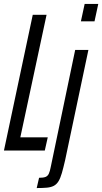

<svg xmlns="http://www.w3.org/2000/svg" viewBox="-21 -763 518 973"><path d="M-1 0 145 -688H215L82 -67H221L206 0ZM389 -655 408 -743H477L458 -655ZM165 190 177 138Q199 138 210 133.5Q221 129 226.5 117Q232 105 236 84L360 -510H427L309 49Q300 88 292.5 114Q285 140 275.5 155.5Q266 171 252 178.5Q238 186 217 188Q196 190 165 190Z"/></svg>

Font: Saira UltraCondensed Medium
Style: Italic
Weight: 500
Width: 1
Italic angle: -12°
Designer: Hector Gatti with collaboration of the Omnibus-Type team
Foundry: Omnibus-Type
Version: Version 1.101